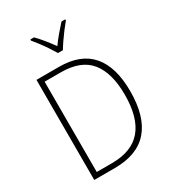

<svg xmlns="http://www.w3.org/2000/svg" viewBox="-223 -1067 1065 1186"><g transform="rotate(-30 309.5 -474.5)"><path d="M560 -364Q560 -184 480.5 -92Q401 0 239 0H93V-714H254Q408 -714 484 -625Q560 -536 560 -364ZM520 -362Q520 -517 455 -598Q390 -679 247 -679H131V-35H238Q382 -35 451 -117Q520 -199 520 -362ZM291 -791Q278 -813 259.5 -841Q241 -869 221 -895.5Q201 -922 185 -941V-949H211Q236 -924 262 -891.5Q288 -859 309 -830Q330 -860 355.5 -890Q381 -920 407 -949H434V-941Q417 -921 396.5 -894Q376 -867 357.5 -840Q339 -813 326 -791Z"/></g></svg>

Font: Noto Sans Khmer UI SemiCondensed ExtraLight
Style: Regular
Weight: 200
Width: 4
Designer: Danh Hong and the Monotype Design Team
Foundry: Monotype Imaging Inc.
Version: Version 2.002; ttfautohint (v1.8.4.7-5d5b)